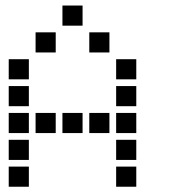

<svg xmlns="http://www.w3.org/2000/svg" viewBox="-20 -708 640 715"><path d="M213.5 -687.5Q212.5 -687.5 212.5 -687.5Q212.5 -687.5 212.5 -686.5V-613.5Q212.5 -612.5 212.5 -612.5Q212.5 -612.5 213.5 -612.5H286.5Q287.5 -612.5 287.5 -612.5Q287.5 -612.5 287.5 -613.5V-686.5Q287.5 -687.5 287.5 -687.5Q287.5 -687.5 286.5 -687.5ZM113.5 -587.5Q112.5 -587.5 112.5 -587.5Q112.5 -587.5 112.5 -586.5V-513.5Q112.5 -512.5 112.5 -512.5Q112.5 -512.5 113.5 -512.5H186.5Q187.5 -512.5 187.5 -512.5Q187.5 -512.5 187.5 -513.5V-586.5Q187.5 -587.5 187.5 -587.5Q187.5 -587.5 186.5 -587.5ZM313.5 -587.5Q312.5 -587.5 312.5 -587.5Q312.5 -587.5 312.5 -586.5V-513.5Q312.5 -512.5 312.5 -512.5Q312.5 -512.5 313.5 -512.5H386.5Q387.5 -512.5 387.5 -512.5Q387.5 -512.5 387.5 -513.5V-586.5Q387.5 -587.5 387.5 -587.5Q387.5 -587.5 386.5 -587.5ZM13.5 -487.5Q12.5 -487.5 12.5 -487.5Q12.5 -487.5 12.5 -486.5V-413.5Q12.5 -412.5 12.5 -412.5Q12.5 -412.5 13.5 -412.5H86.5Q87.5 -412.5 87.5 -412.5Q87.5 -412.5 87.5 -413.5V-486.5Q87.5 -487.5 87.5 -487.5Q87.5 -487.5 86.5 -487.5ZM413.5 -487.5Q412.5 -487.5 412.5 -487.5Q412.5 -487.5 412.5 -486.5V-413.5Q412.5 -412.5 412.5 -412.5Q412.5 -412.5 413.5 -412.5H486.5Q487.5 -412.5 487.5 -412.5Q487.5 -412.5 487.5 -413.5V-486.5Q487.5 -487.5 487.5 -487.5Q487.5 -487.5 486.5 -487.5ZM13.5 -387.5Q12.5 -387.5 12.5 -387.5Q12.5 -387.5 12.5 -386.5V-313.5Q12.5 -312.5 12.5 -312.5Q12.5 -312.5 13.5 -312.5H86.5Q87.5 -312.5 87.5 -312.5Q87.5 -312.5 87.5 -313.5V-386.5Q87.5 -387.5 87.5 -387.5Q87.5 -387.5 86.5 -387.5ZM413.5 -387.5Q412.5 -387.5 412.5 -387.5Q412.5 -387.5 412.5 -386.5V-313.5Q412.5 -312.5 412.5 -312.5Q412.5 -312.5 413.5 -312.5H486.5Q487.5 -312.5 487.5 -312.5Q487.5 -312.5 487.5 -313.5V-386.5Q487.5 -387.5 487.5 -387.5Q487.5 -387.5 486.5 -387.5ZM13.5 -287.5Q12.5 -287.5 12.5 -287.5Q12.5 -287.5 12.5 -286.5V-213.5Q12.5 -212.5 12.5 -212.5Q12.5 -212.5 13.5 -212.5H86.5Q87.5 -212.5 87.5 -212.5Q87.5 -212.5 87.5 -213.5V-286.5Q87.5 -287.5 87.5 -287.5Q87.5 -287.5 86.5 -287.5ZM113.5 -287.5Q112.5 -287.5 112.5 -287.5Q112.5 -287.5 112.5 -286.5V-213.5Q112.5 -212.5 112.5 -212.5Q112.5 -212.5 113.5 -212.5H186.5Q187.5 -212.5 187.5 -212.5Q187.5 -212.5 187.5 -213.5V-286.5Q187.5 -287.5 187.5 -287.5Q187.5 -287.5 186.5 -287.5ZM213.5 -287.5Q212.5 -287.5 212.5 -287.5Q212.5 -287.5 212.5 -286.5V-213.5Q212.5 -212.5 212.5 -212.5Q212.5 -212.5 213.5 -212.5H286.5Q287.5 -212.5 287.5 -212.5Q287.5 -212.5 287.5 -213.5V-286.5Q287.5 -287.5 287.5 -287.5Q287.5 -287.5 286.5 -287.5ZM313.5 -287.5Q312.5 -287.5 312.5 -287.5Q312.5 -287.5 312.5 -286.5V-213.5Q312.5 -212.5 312.5 -212.5Q312.5 -212.5 313.5 -212.5H386.5Q387.5 -212.5 387.5 -212.5Q387.5 -212.5 387.5 -213.5V-286.5Q387.5 -287.5 387.5 -287.5Q387.5 -287.5 386.5 -287.5ZM413.5 -287.5Q412.5 -287.5 412.5 -287.5Q412.5 -287.5 412.5 -286.5V-213.5Q412.5 -212.5 412.5 -212.5Q412.5 -212.5 413.5 -212.5H486.5Q487.5 -212.5 487.5 -212.5Q487.5 -212.5 487.5 -213.5V-286.5Q487.5 -287.5 487.5 -287.5Q487.5 -287.5 486.5 -287.5ZM13.5 -187.5Q12.5 -187.5 12.5 -187.5Q12.5 -187.5 12.5 -186.5V-113.5Q12.5 -112.5 12.5 -112.5Q12.5 -112.5 13.5 -112.5H86.5Q87.5 -112.5 87.5 -112.5Q87.5 -112.5 87.5 -113.5V-186.5Q87.5 -187.5 87.5 -187.5Q87.5 -187.5 86.5 -187.5ZM413.5 -187.5Q412.5 -187.5 412.5 -187.5Q412.5 -187.5 412.5 -186.5V-113.5Q412.5 -112.5 412.5 -112.5Q412.5 -112.5 413.5 -112.5H486.5Q487.5 -112.5 487.5 -112.5Q487.5 -112.5 487.5 -113.5V-186.5Q487.5 -187.5 487.5 -187.5Q487.5 -187.5 486.5 -187.5ZM13.5 -87.5Q12.5 -87.5 12.5 -87.5Q12.5 -87.5 12.5 -86.5V-13.5Q12.5 -12.5 12.5 -12.5Q12.5 -12.5 13.5 -12.5H86.5Q87.5 -12.5 87.5 -12.5Q87.5 -12.5 87.5 -13.5V-86.5Q87.5 -87.5 87.5 -87.5Q87.5 -87.5 86.5 -87.5ZM413.5 -87.5Q412.5 -87.5 412.5 -87.5Q412.5 -87.5 412.5 -86.5V-13.5Q412.5 -12.5 412.5 -12.5Q412.5 -12.5 413.5 -12.5H486.5Q487.5 -12.5 487.5 -12.5Q487.5 -12.5 487.5 -13.5V-86.5Q487.5 -87.5 487.5 -87.5Q487.5 -87.5 486.5 -87.5Z"/></svg>

Font: Doto Black
Style: Regular
Weight: 900
Monospace: yes
Version: Version 1.000